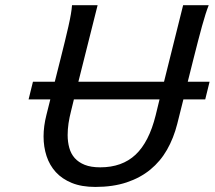

<svg xmlns="http://www.w3.org/2000/svg" viewBox="-20 -719 840 751"><path d="M372.1 -64.5Q457.5 -64.5 510.3 -114Q563 -163.6 588.9 -268.1L604 -330.1H269L257.8 -284.2Q251.5 -259.8 248 -236.3Q244.6 -212.9 244.6 -190.9Q244.6 -164.1 251 -140.9Q257.3 -117.7 272.2 -100.8Q287.1 -84 311.5 -74.2Q335.9 -64.5 372.1 -64.5ZM108.9 -399.4H194.3L217.3 -490.7Q235.4 -562 247.6 -615.7Q259.8 -669.4 261.7 -698.7H361.8L286.6 -399.4H621.6L696.3 -698.7H796.4Q784.7 -669.4 770.3 -617.2Q755.9 -564.9 737.3 -490.7L714.4 -399.4H799.8L782.7 -330.1H697.3L673.3 -234.4Q659.2 -178.7 633.3 -133.3Q607.4 -87.9 568.1 -55.7Q528.8 -23.4 475.3 -5.6Q421.9 12.2 353 12.2Q299.3 12.2 261 -3.4Q222.7 -19 198.2 -45.9Q173.8 -72.8 162.1 -108.6Q150.4 -144.5 150.4 -185.1Q150.4 -225.6 161.6 -269.5L176.8 -330.1H91.8Z"/></svg>

Font: Andika New Basic
Style: Italic
Weight: 400
Italic angle: -14°
Designer: Victor Gaultney, Annie Olsen, Julie Remington, Don Collingsworth, Eric Hays
Foundry: SIL International
Version: Version 5.500